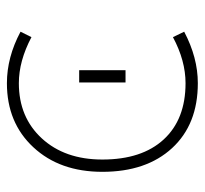

<svg xmlns="http://www.w3.org/2000/svg" viewBox="-38 -536 587 550"><g transform="rotate(90 255.0 -261.5)"><path d="M86.9 -58.6Q155.3 -22.5 218.8 -22.5Q316.4 -22.5 377 -88.4Q437.5 -154.3 437.5 -261.7Q437.5 -375 379.9 -437.5Q322.3 -500 218.8 -500Q154.3 -500 86.9 -463.9L71.3 -496.1Q145.5 -535.2 218.8 -535.2Q336.9 -535.2 404.8 -461.4Q472.7 -387.7 472.7 -261.7Q472.7 -139.6 402.3 -64Q332 11.7 218.8 11.7Q144.5 11.7 71.3 -27.3ZM181.6 -195.3V-328.1H216.8V-195.3Z"/></g></svg>

Font: Gen Shin Gothic ExtraLight
Style: Regular
Weight: 100
Designer: [Source Han Sans]
Ryoko NISHIZUKA  (kana & ideographs); Paul D. Hunt (Latin, Greek & Cyrillic); Wenlong ZHANG  (bopomofo
Version: Version 1.002.20150607